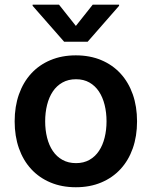

<svg xmlns="http://www.w3.org/2000/svg" viewBox="-20 -789 648 820"><path d="M304 10.7Q244 10.7 195.7 -9.6Q147.4 -29.8 113.3 -66.8Q79.2 -103.7 60.9 -155.5Q42.6 -207.4 42.6 -270.6Q42.6 -334.2 60.9 -386Q79.2 -437.9 113.3 -475Q147.4 -512.1 195.7 -532.3Q244 -552.6 304 -552.6Q364 -552.6 412.3 -532.3Q460.6 -512.1 494.7 -475Q528.8 -437.9 547.1 -386Q565.3 -334.2 565.3 -270.6Q565.3 -207.4 547.1 -155.5Q528.8 -103.7 494.7 -66.8Q460.6 -29.8 412.3 -9.6Q364 10.7 304 10.7ZM304.7 -92.3Q337.4 -92.3 361.9 -106.2Q386.4 -120 402.5 -144.2Q418.7 -168.3 426.8 -201Q435 -233.7 435 -271Q435 -308.2 426.8 -341.1Q418.7 -373.9 402.5 -398.3Q386.4 -422.6 361.9 -436.6Q337.4 -450.6 304.7 -450.6Q271.7 -450.6 246.8 -436.6Q221.9 -422.6 205.6 -398.3Q189.3 -373.9 181.1 -341.1Q172.9 -308.2 172.9 -271Q172.9 -233.7 181.1 -201Q189.3 -168.3 205.6 -144.2Q221.9 -120 246.8 -106.2Q271.7 -92.3 304.7 -92.3ZM304 -678.3 376.1 -769.2H488.6V-764.2L354.4 -610.8H253.9L119.3 -764.2V-769.2H231.9Z"/></svg>

Font: Interop SemBd
Style: Regular
Weight: 600
Designer: Rasmus Andersson, Google, Jang Haemin
Foundry: jhaemin
Version: Version 1.008